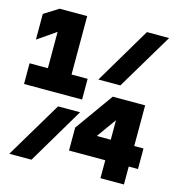

<svg xmlns="http://www.w3.org/2000/svg" viewBox="-116 -901 932 1003"><g transform="rotate(15 350.0 -400.0)"><path d="M675 -800 493 -495H374L555 -800ZM326 -305 145 0H25L207 -305ZM5 -372V-484H104V-764L170 -726L5 -612V-751L83 -800H232V-484H319V-372ZM645 -428V-208H695V-97H645V0H518V-97H322V-221L470 -428ZM411 -164 407 -208H518V-424H597Z"/></g></svg>

Font: Martian Mono
Style: Bold
Weight: 700
Designer: Roman Shamin
Foundry: Evil Martians
Version: Version 1.000